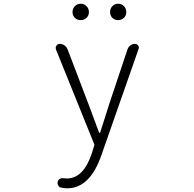

<svg xmlns="http://www.w3.org/2000/svg" viewBox="-20 -765 1040 1028"><path d="M339.8 243.2Q323.2 243.2 306.6 239.3Q296.9 237.3 291.5 227.5Q286.1 217.8 289.1 207Q292 197.3 300.8 192.4Q309.6 187.5 320.3 189.5Q330.1 190.4 338.9 190.4Q426.8 190.4 471.7 55.7L484.4 14.6Q486.3 10.7 484.4 6.8L279.3 -501Q278.3 -504.9 278.3 -508.8Q278.3 -515.6 282.2 -520.5Q288.1 -530.3 299.8 -530.3Q313.5 -530.3 325.2 -522Q336.9 -513.7 341.8 -501L455.1 -204.1Q502 -77.1 509.8 -56.6Q510.7 -53.7 513.2 -53.7Q515.6 -53.7 516.6 -56.6Q525.4 -83 541.5 -134.3Q557.6 -185.5 563.5 -204.1L663.1 -502Q668 -514.6 678.7 -522.5Q689.5 -530.3 702.1 -530.3Q712.9 -530.3 719.7 -521.5Q723.6 -515.6 723.6 -509.8Q723.6 -505.9 721.7 -502L523.4 64.5Q461.9 243.2 339.8 243.2ZM368.2 -700.2Q368.2 -718.8 380.9 -731.9Q393.6 -745.1 412.1 -745.1Q430.7 -745.1 443.4 -731.9Q456.1 -718.8 456.1 -700.2Q456.1 -681.6 443.4 -669.4Q430.7 -657.2 412.1 -657.2Q393.6 -657.2 380.9 -669.4Q368.2 -681.6 368.2 -700.2ZM612.3 -657.2Q593.8 -657.2 581.5 -669.4Q569.3 -681.6 569.3 -700.2Q569.3 -718.8 581.5 -731.9Q593.8 -745.1 612.3 -745.1Q630.9 -745.1 643.6 -731.9Q656.2 -718.8 656.2 -700.2Q656.2 -681.6 643.6 -669.4Q630.9 -657.2 612.3 -657.2Z"/></svg>

Font: Gen Jyuu Gothic L Monospace Light
Style: Regular
Weight: 300
Designer: [Source Han Sans]
Ryoko NISHIZUKA  (kana & ideographs); Paul D. Hunt (Latin, Greek & Cyrillic); Wenlong ZHANG  (bopomofo
Version: Version 1.002.20150607